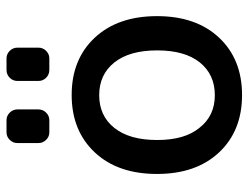

<svg xmlns="http://www.w3.org/2000/svg" viewBox="-110 -694 792 613"><g transform="rotate(-90 286.5 -388.0)"><path d="M184.6 -147.5Q222.7 -98.6 288.6 -98.6Q354.5 -98.6 393.1 -146.5Q431.6 -194.3 431.6 -282.7Q431.6 -371.1 393.1 -419.4Q354.5 -467.8 288.6 -467.8Q222.7 -467.8 184.1 -419.4Q145.5 -371.1 145.5 -282.7Q145.5 -194.3 184.6 -147.5ZM105.5 -481.4Q174.8 -555.7 289.1 -555.7Q403.3 -555.7 472.2 -481.9Q541 -408.2 541 -283.2Q541 -158.2 472.2 -85Q403.3 -11.7 289.1 -11.7Q174.8 -11.7 106 -85Q37.1 -158.2 37.1 -283.2Q37.1 -408.2 105.5 -481.4ZM169.9 -627Q156.2 -627 146 -637.2Q135.7 -647.5 135.7 -662.1V-728.5Q135.7 -743.2 146 -753.4Q156.2 -763.7 169.9 -763.7H209Q222.7 -763.7 232.9 -753.4Q243.2 -743.2 243.2 -728.5V-662.1Q243.2 -647.5 232.9 -637.2Q222.7 -627 209 -627ZM369.1 -627Q354.5 -627 344.2 -637.2Q334 -647.5 334 -662.1V-728.5Q334 -743.2 344.2 -753.4Q354.5 -763.7 369.1 -763.7H406.2Q419.9 -763.7 430.2 -753.4Q440.4 -743.2 440.4 -728.5V-662.1Q440.4 -647.5 430.2 -637.2Q419.9 -627 406.2 -627Z"/></g></svg>

Font: Gen Jyuu GothicL Medium
Style: Regular
Weight: 500
Designer: [Source Han Sans]
Ryoko NISHIZUKA  (kana & ideographs); Paul D. Hunt (Latin, Greek & Cyrillic); Wenlong ZHANG  (bopomofo
Version: Version 1.002.20150607